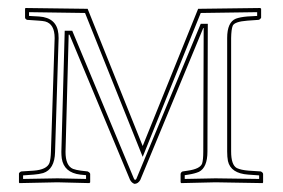

<svg xmlns="http://www.w3.org/2000/svg" viewBox="-20 -451 700 475"><path d="M43 -431.2 196.8 -429.2 333 -89.8 470.2 -429.2 624 -431.2 626 -429.2V-407.2Q624 -403.3 620.1 -401.9L591.8 -399.9Q560.1 -397.5 555.7 -387.2Q552.2 -378.4 551.8 -356.9V-76.2Q551.8 -43 565.9 -35.2Q576.2 -30.3 595.2 -28.8L625 -26.9Q629.9 -24.9 630.9 -21V0L629.9 2L513.2 0L428.2 2L426.8 0V-21Q428.2 -25.9 432.1 -26.9L444.8 -28.8Q475.1 -33.2 480 -46.4Q482.9 -55.7 482.9 -76.2L483.9 -381.8H482.9L327.1 -5.9Q321.8 3.4 313 3.9Q306.2 2 301.8 -5.9L151.9 -365.2H149.9L142.1 -75.2Q142.1 -41 160.6 -33.2Q168.5 -30.3 180.2 -28.8L196.8 -26.9Q202.1 -24.4 203.1 -21V0L201.2 2L122.1 0L27.8 2L26.9 0V-22Q28.8 -25.9 33.2 -26.9L63 -28.8Q96.2 -31.2 102.5 -48.3Q105.5 -58.1 106 -75.2L115.2 -356.9Q115.2 -391.6 91.8 -397.9Q85 -399.4 76.2 -399.9L46.9 -401.9Q42.5 -403.8 42 -407.2V-429.2ZM51.8 -420.9V-411.6L76.7 -410.2Q120.6 -407.2 124.5 -367.2Q125 -361.8 125 -356.9L116.2 -74.7Q115.2 -32.2 86.9 -22.9Q76.7 -20 63.5 -19L37.1 -17.1V-8.3L122.1 -9.8L192.9 -8.3V-17.6L178.7 -19Q138.2 -23.9 132.8 -59.1Q131.8 -66.9 131.8 -75.2L140.1 -375H158.7L311 -9.8Q312.5 -7.3 313.5 -5.9Q315.4 -5.9 316.9 -7.8Q317.9 -9.3 317.9 -9.8L476.6 -392.1H494.1L493.2 -76.2Q493.2 -36.6 472.2 -25.9Q461.9 -21.5 446.3 -19L437 -17.6V-8.3L513.2 -9.8L621.1 -8.3V-17.1L594.2 -19Q550.8 -22 543.9 -52.7Q542 -62.5 542 -76.2V-356.9Q542 -396 563.5 -404.8Q574.2 -408.7 591.3 -410.2L616.2 -411.6V-420.9L476.6 -418.9L333 -63L190.4 -418.9Z"/></svg>

Font: Linux Biolinum Outline O
Style: Bold
Weight: 700
Designer: Philipp H. Poll
Foundry: Philipp H. Poll
Version: Version 0.9.2